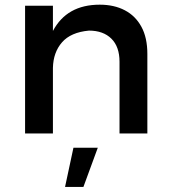

<svg xmlns="http://www.w3.org/2000/svg" viewBox="-20 -556 703 800"><path d="M594 0H478V-298.5Q478 -361.5 444 -395Q410 -428.5 350.5 -428.5Q275 -421.5 238.5 -379.8Q202 -338 200.5 -273.5V0H84.5V-532H200.5V-427Q258.5 -536.5 395.5 -536.5Q455.5 -536.5 500 -513.2Q544.5 -490 569.2 -444.5Q594 -399 594 -331ZM327.5 223H251L286 59.5H387.5Z"/></svg>

Font: Argentum Novus Medium
Style: Regular
Weight: 500
Designer: Julieta Ulanovsky (font) & Cristiano Sobral (main changes)
Foundry: Julieta Ulanovsky (font) & Cristiano Sobral (main changes)
Version: Version 3.00;November 27, 2020;FontCreator 13.0.0.2655 64-bi